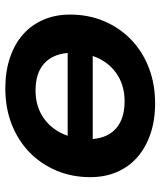

<svg xmlns="http://www.w3.org/2000/svg" viewBox="38 -620 590 705"><g transform="rotate(-90 332.5 -268.0)"><path d="M305 7Q243 7 193 -10Q143 -27 107.5 -58Q72 -89 53 -133Q34 -177 34 -231Q34 -298 58 -355Q82 -412 125 -454Q168 -496 228 -519.5Q288 -543 360 -543Q422 -543 472.5 -526Q523 -509 558 -478Q593 -447 612 -403Q631 -359 631 -305Q631 -238 607 -181Q583 -124 540 -82Q497 -40 437 -16.5Q377 7 305 7ZM490 -314Q485 -371 450 -401.5Q415 -432 352 -432Q292 -432 248.5 -400.5Q205 -369 186 -314ZM313 -105Q373 -105 416.5 -136Q460 -167 479 -222H174Q179 -165 214.5 -135Q250 -105 313 -105Z"/></g></svg>

Font: Argentum Sans Medium
Style: Italic
Weight: 500
Italic angle: -11°
Designer: Julieta Ulanovsky (font), Cristiano Sobral (main changes and remaster)
Foundry: Julieta Ulanovsky (font), Cristiano Sobral (main changes and remaster)
Version: Version 2.007;June 15, 2022;FontCreator 14.0.0.2814 64-bit; 